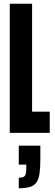

<svg xmlns="http://www.w3.org/2000/svg" viewBox="-20 -708 291 1023"><path d="M32 0V-688H151V-113H245V0ZM80 295V239Q98 239 106.5 234Q115 229 117.5 217Q120 205 120 186V169H80V68H195V136Q195 183 191 213.5Q187 244 175.5 262Q164 280 141 287.5Q118 295 80 295Z"/></svg>

Font: Saira UltraCondensed ExtraBold
Style: Regular
Weight: 800
Width: 1
Designer: Hector Gatti with collaboration of the Omnibus-Type team
Foundry: Omnibus-Type
Version: Version 1.101